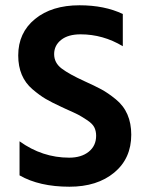

<svg xmlns="http://www.w3.org/2000/svg" viewBox="-20 -699 558 727"><path d="M445 -646V-524Q370 -569 285 -569Q238 -569 211.5 -548Q185 -527 185 -494Q185 -461 213.5 -439.5Q242 -418 299 -392Q339 -374 364 -360.5Q389 -347 418.5 -323Q448 -299 462.5 -265.5Q477 -232 477 -189Q477 -99 412.5 -45.5Q348 8 243 8Q129 8 54 -35V-164Q140 -102 242 -102Q288 -102 316 -124.5Q344 -147 344 -185Q344 -203 337 -217Q330 -231 308.5 -245Q287 -259 275.5 -265Q264 -271 228 -287Q218 -292 213 -294Q176 -311 153 -324.5Q130 -338 103 -361Q76 -384 62.5 -416Q49 -448 49 -489Q49 -575 112.5 -627Q176 -679 281 -679Q376 -679 445 -646Z"/></svg>

Font: Hind SemiBold
Style: Regular
Weight: 600
Designer: Manushi Parikh, Satya Rajpurohit
Foundry: Indian Type Foundry
Version: Version 2.001;PS 1.0;hotconv 1.0.79;makeotf.lib2.5.61930; tt